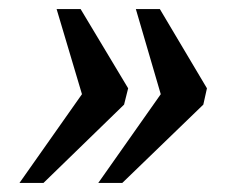

<svg xmlns="http://www.w3.org/2000/svg" viewBox="-20 -482 530 424"><path d="M197 -78 335 -274 280 -462H333L437 -287L429 -251L250 -78ZM23 -78 161 -274 105 -462H158L263 -287L254 -251L76 -78Z"/></svg>

Font: Noto Serif SemiCondensed Medium
Style: Italic
Weight: 500
Width: 4
Italic angle: -12°
Designer: Monotype Design Team
Foundry: Monotype Imaging Inc.
Version: Version 2.013